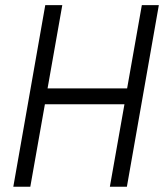

<svg xmlns="http://www.w3.org/2000/svg" viewBox="-20 -713 626 733"><path d="M399.4 0H464.4L586.4 -693.4H521.5L465.3 -375.5H161.6L217.8 -693.4H152.8L30.8 0H95.7L151.4 -314.9H455.1Z"/></svg>

Font: Cascadia Code NF Light
Style: Italic
Weight: 300
Italic angle: -10°
Monospace: yes
Designer: Aaron Bell
Foundry: Saja Typeworks
Version: Version 2404.023